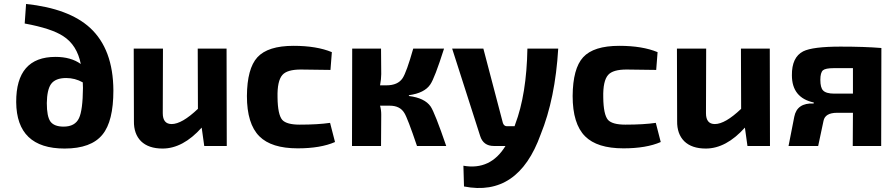

<svg xmlns="http://www.w3.org/2000/svg" viewBox="-20 -739 4527 972"><path d="M112 -719Q329 -696 436 -598Q553 -490 554 -281Q554 -125 499 -58Q442 13 307 13Q64 13 62 -222Q61 -451 261 -451Q339 -451 389 -415Q370 -511 300 -556Q241 -595 105 -620ZM380 -141Q399 -181 400 -294L399 -322Q360 -344 315 -344Q260 -344 238 -313Q218 -284 217 -217Q217 -150 235 -124Q254 -98 302 -98Q360 -98 380 -141Z M1128 0H1014L1001 -93Q906 13 803 13Q732 13 694 -24Q657 -61 658 -126L657 -493H805L804 -166Q804 -111 849 -111Q901 -111 982 -188L981 -493H1127Z M1676 -20Q1603 12 1487 12Q1354 12 1293 -49Q1230 -112 1230 -253Q1231 -392 1283 -449Q1336 -507 1466 -507Q1583 -507 1660 -475L1653 -385Q1536 -387 1503 -387Q1434 -387 1410 -360Q1383 -330 1385 -246Q1386 -159 1409 -132Q1431 -108 1497 -108Q1589 -108 1651 -117Z M2050 -253Q2130 -243 2160 -200Q2181 -169 2239 0H2091Q2043 -142 2027 -167Q2005 -204 1953 -204H1904Q1910 -183 1910 -159L1909 0H1762L1763 -493H1909L1910 -364Q1910 -339 1904 -307H1936Q1994 -307 2018 -343Q2038 -373 2072 -493H2228Q2180 -342 2158 -311Q2129 -268 2050 -257Z M2806 -493Q2791 -240 2717 -58Q2603 259 2329 205L2326 100Q2463 124 2539 0H2480Q2427 0 2411 -50L2269 -493H2427L2526 -116Q2532 -100 2546 -100H2585L2588 -109Q2646 -262 2650 -493Z M3325 -20Q3252 12 3136 12Q3003 12 2942 -49Q2879 -112 2879 -253Q2880 -392 2932 -449Q2985 -507 3115 -507Q3232 -507 3309 -475L3302 -385Q3185 -387 3152 -387Q3083 -387 3059 -360Q3032 -330 3034 -246Q3035 -159 3058 -132Q3080 -108 3146 -108Q3238 -108 3300 -117Z M3878 0H3764L3751 -93Q3656 13 3553 13Q3482 13 3444 -24Q3407 -61 3408 -126L3407 -493H3555L3554 -166Q3554 -111 3599 -111Q3651 -111 3732 -188L3731 -493H3877Z M4297 0 4298 -168H4218Q4157 -168 4149 -127L4122 0H3972L4001 -148Q4015 -219 4099 -215L4100 -220Q3989 -244 3989 -358Q3988 -449 4046 -479Q4094 -503 4235 -503Q4357 -503 4442 -496L4441 0ZM4298 -394H4201Q4159 -394 4146 -383Q4133 -371 4133 -335Q4133 -295 4147 -281Q4162 -265 4204 -265H4298Z"/></svg>

Font: Taylor Sans Bold LRS
Style: Bold
Weight: 700
Italic angle: -8°
Designer: Natanael Gama
Version: Version 1.001 September 8, 2015